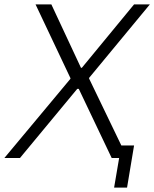

<svg xmlns="http://www.w3.org/2000/svg" viewBox="-49 -720 703 875"><path d="M-29 0H42L303 -315H310L460 0H494L471 135H530L562 -57H504L357 -362V-365L634 -700H562L324 -411H320L185 -700H113L272 -364V-361Z"/></svg>

Font: Fixel Display Light
Style: Italic
Weight: 300
Italic angle: -10°
Designer: AlfaBravo + MacPaw
Foundry: Kyrylo Tkachov, Marchela Mozhyna, Serhii Makarenko, Maria Weinstein, Zakhar Kryvoshyya
Version: Version 1.210;Glyphs 3.2 (3217)